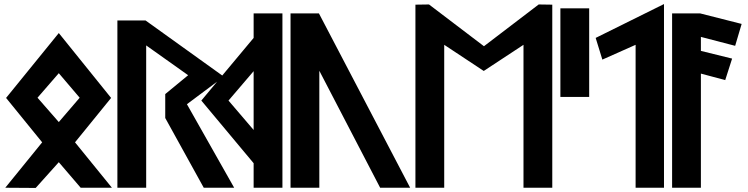

<svg xmlns="http://www.w3.org/2000/svg" viewBox="-20 -926 3691 947"><path d="M373 -444 270 -324 165 -444 270 -565ZM10 -443 188 -224 6 0 156 1 270 -126 378 0H532L350 -224L528 -443L270 -763Z M902 -412 1084 -548 698 -825H559V0H701V-702L908 -555L795 -462V-344L985 0H1135Z M973 -430 1231 -121V0H1373V-860H1231V-739ZM1231 -285 1107 -430 1231 -575Z M1413 -860V0H1555V-577L1855 0H2003L1553 -860Z M2562 0H2704V-903L2637 -904L2367 -698L2096 -904L2029 -903V0H2171V-705L2366 -576L2562 -705Z M2886 -448V-885H2744V-448Z M3255 -906 2918 -739 2951 -632 3115 -705V0H3255Z M3295 0H3437V-563L3557 -531L3591 -637L3437 -675V-744L3606 -700L3638 -808L3433 -860H3295Z"/></svg>

Font: Ny Stormning
Style: Hf
Weight: 700
Designer: Robert Jablonski, Mew Too
Foundry: Cannot Into Space Fonts
Version: Version 0.90